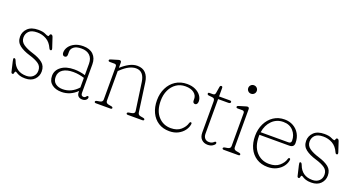

<svg xmlns="http://www.w3.org/2000/svg" viewBox="-43 -1201 3266 1761"><g transform="rotate(20 1590.0 -321.0)"><path d="M217.5 -18Q258 -18 282.5 -41Q307 -64 307 -100.5Q307 -142.5 275.2 -165.2Q243.5 -188 183 -206Q120 -224.5 81 -254.5Q42 -284.5 42 -337Q42 -384.5 77 -418.8Q112 -453 179.5 -453Q225 -453 248.2 -441.2Q271.5 -429.5 282 -429.5Q286.5 -429.5 288.5 -435.5Q290.5 -441.5 293.2 -447.5Q296 -453.5 304 -453.5Q316.5 -453.5 323 -436L355 -339.5Q362 -319 351 -316Q338.5 -312.5 331.5 -329Q308.5 -381 268 -404Q227.5 -427 179 -427Q123 -427 98.5 -402.2Q74 -377.5 74 -341Q74 -301 108.5 -276.5Q143 -252 202.5 -234Q266 -215 302.2 -186Q338.5 -157 338.5 -103.5Q338.5 -58 306.5 -25Q274.5 8 215.5 8Q182 8 161.5 0.8Q141 -6.5 130.5 -13.8Q120 -21 115.5 -21Q109.5 -21 107.5 -13.8Q105.5 -6.5 103.5 0.8Q101.5 8 94 8Q82 8 79 -6L56.5 -102Q53.5 -116 53 -123.5Q52.5 -131 58.5 -133Q71 -137.5 80 -113.5Q114.5 -18 217.5 -18Z M440.5 -100Q440.5 -154 487.5 -189.2Q534.5 -224.5 614.5 -224.5Q641 -224.5 669.5 -220Q698 -215.5 721.5 -208V-318.5Q721.5 -371.5 691.8 -399.2Q662 -427 610.5 -427Q560.5 -427 536 -407.5Q511.5 -388 511.5 -359.5V-331.5Q511.5 -304.5 487.5 -304.5Q476.5 -304.5 470.2 -313.2Q464 -322 464 -335Q464 -366 483 -392.8Q502 -419.5 536.5 -436.2Q571 -453 619 -453Q682.5 -453 717.5 -418.5Q752.5 -384 752.5 -324.5V-46Q752.5 -16 777.5 -16Q792 -16 800 -27.5Q803 -31 806 -34Q809 -37 813 -37Q823 -37 823 -25Q823 -11 809.5 -0.2Q796 10.5 775 10.5Q750 10.5 735.8 -2.8Q721.5 -16 721.5 -43V-54Q691 -23 652.5 -6.2Q614 10.5 571 10.5Q513 10.5 476.8 -17.8Q440.5 -46 440.5 -100ZM475 -102Q475 -58.5 503 -37.8Q531 -17 572.5 -17Q658 -17 721.5 -87.5V-181.5Q697.5 -189 670.2 -194Q643 -199 613 -199Q549.5 -199 512.2 -173.8Q475 -148.5 475 -102Z M992 -428V-377.5Q1031 -413 1069.8 -433.2Q1108.5 -453.5 1146.5 -453.5Q1198 -453.5 1227.5 -422.8Q1257 -392 1264.5 -337L1303.5 -57Q1305 -45 1311 -37.8Q1317 -30.5 1331 -28L1356.5 -23.5Q1373.5 -20.5 1373.5 -10.5Q1373.5 0 1357.5 0H1217.5Q1202 0 1202 -10.5Q1202 -20.5 1218.5 -23.5L1244.5 -28Q1275.5 -33.5 1272 -57L1233.5 -328Q1219 -427.5 1142.5 -427.5Q1112.5 -427.5 1078 -411Q1043.5 -394.5 1002 -355.5L992 -346.5V-57Q992 -33 1019.5 -28L1045.5 -23.5Q1062 -20.5 1062 -10.5Q1062 0 1046.5 0H906Q890.5 0 890.5 -10.5Q890.5 -20.5 907 -23.5L933 -28Q961 -33 961 -57V-377.5Q961 -400 941 -400H896Q880.5 -400 880.5 -411Q880.5 -420.5 895.5 -424.5L947 -440Q956 -442.5 963 -444.8Q970 -447 974.5 -447Q992 -447 992 -428Z M1786 -339.5Q1786 -323 1779.2 -313.5Q1772.5 -304 1762 -304Q1738.5 -304 1738.5 -333V-346Q1738.5 -381 1708.5 -404.2Q1678.5 -427.5 1624.5 -427.5Q1574.5 -427.5 1536.5 -401.5Q1498.5 -375.5 1477 -330Q1455.5 -284.5 1455.5 -225.5Q1455.5 -129 1503.8 -74.8Q1552 -20.5 1627 -20.5Q1688.5 -20.5 1724.5 -52.2Q1760.5 -84 1770.5 -122Q1774 -134.5 1782.5 -134.5Q1794 -134.5 1792.5 -120Q1788.5 -87 1766.5 -57Q1744.5 -27 1708 -8.2Q1671.5 10.5 1624 10.5Q1561 10.5 1515.8 -18.8Q1470.5 -48 1446 -99.8Q1421.5 -151.5 1421.5 -218.5Q1421.5 -285 1447.8 -338.2Q1474 -391.5 1521.5 -422.2Q1569 -453 1632.5 -453Q1680 -453 1714.2 -436.5Q1748.5 -420 1767.2 -394Q1786 -368 1786 -339.5Z M1888.5 -417.5 1853.5 -421Q1845 -422 1841.8 -426.2Q1838.5 -430.5 1838.5 -435Q1838.5 -445.5 1851 -445.5H1882Q1894 -445.5 1900.2 -450Q1906.5 -454.5 1908.5 -467L1918.5 -528Q1921 -543 1933 -543Q1945 -543 1945 -528V-445.5H2050Q2066.5 -445.5 2066.5 -434Q2066.5 -419.5 2043 -419.5H1945V-82Q1945 -53 1960 -36.8Q1975 -20.5 2000 -20.5Q2019 -20.5 2029.8 -26.2Q2040.5 -32 2046.5 -38Q2052.5 -44 2057.5 -44Q2062.5 -44 2065.8 -40Q2069 -36 2067 -29Q2065 -17.5 2045.2 -5Q2025.5 7.5 1997 7.5Q1961 7.5 1937.2 -15.2Q1913.5 -38 1913.5 -82V-385.5Q1913.5 -399.5 1908.2 -407.8Q1903 -416 1888.5 -417.5Z M2211 -569Q2194 -569 2182 -581Q2170 -593 2170 -610.5Q2170 -627.5 2182 -639.5Q2194 -651.5 2211 -651.5Q2229 -651.5 2241 -639.5Q2253 -627.5 2253 -610.5Q2253 -593 2241 -581Q2229 -569 2211 -569ZM2240 -428V-57Q2240 -33 2267.5 -28L2293.5 -23.5Q2310 -20.5 2310 -10.5Q2310 0 2294.5 0H2154Q2138.5 0 2138.5 -10.5Q2138.5 -20.5 2155 -23.5L2181 -28Q2209 -33 2209 -57V-377.5Q2209 -400 2189 -400H2144Q2128.5 -400 2128.5 -411Q2128.5 -420.5 2143.5 -424.5L2195 -440Q2204 -442.5 2211 -444.8Q2218 -447 2222.5 -447Q2240 -447 2240 -428Z M2750.5 -283.5Q2750.5 -241.5 2704 -241.5H2413.5Q2413 -234 2413 -226Q2413 -129 2461.8 -74.8Q2510.5 -20.5 2587 -20.5Q2649.5 -20.5 2686.2 -52.2Q2723 -84 2733 -122Q2736 -134.5 2745 -134.5Q2756.5 -134.5 2755 -120Q2751 -87 2728.8 -57Q2706.5 -27 2669.2 -8.2Q2632 10.5 2583.5 10.5Q2520 10.5 2474 -19Q2428 -48.5 2403.5 -100Q2379 -151.5 2379 -218.5Q2379 -285 2405 -338.2Q2431 -391.5 2477.2 -422.2Q2523.5 -453 2584.5 -453Q2631 -453 2668.8 -432Q2706.5 -411 2728.5 -373Q2750.5 -335 2750.5 -283.5ZM2580.5 -427.5Q2515.5 -427.5 2471 -383.2Q2426.5 -339 2416 -267.5H2685.5Q2713.5 -267.5 2713.5 -292.5Q2713.5 -348.5 2677.5 -388Q2641.5 -427.5 2580.5 -427.5Z M3010 -18Q3050.5 -18 3075 -41Q3099.5 -64 3099.5 -100.5Q3099.5 -142.5 3067.8 -165.2Q3036 -188 2975.5 -206Q2912.5 -224.5 2873.5 -254.5Q2834.5 -284.5 2834.5 -337Q2834.5 -384.5 2869.5 -418.8Q2904.5 -453 2972 -453Q3017.5 -453 3040.8 -441.2Q3064 -429.5 3074.5 -429.5Q3079 -429.5 3081 -435.5Q3083 -441.5 3085.8 -447.5Q3088.5 -453.5 3096.5 -453.5Q3109 -453.5 3115.5 -436L3147.5 -339.5Q3154.5 -319 3143.5 -316Q3131 -312.5 3124 -329Q3101 -381 3060.5 -404Q3020 -427 2971.5 -427Q2915.5 -427 2891 -402.2Q2866.5 -377.5 2866.5 -341Q2866.5 -301 2901 -276.5Q2935.5 -252 2995 -234Q3058.5 -215 3094.8 -186Q3131 -157 3131 -103.5Q3131 -58 3099 -25Q3067 8 3008 8Q2974.5 8 2954 0.8Q2933.5 -6.5 2923 -13.8Q2912.5 -21 2908 -21Q2902 -21 2900 -13.8Q2898 -6.5 2896 0.8Q2894 8 2886.5 8Q2874.5 8 2871.5 -6L2849 -102Q2846 -116 2845.5 -123.5Q2845 -131 2851 -133Q2863.5 -137.5 2872.5 -113.5Q2907 -18 3010 -18Z"/></g></svg>

Font: Fraunces 72pt SuperSoft Thin
Style: Regular
Weight: 100
Version: Version 1.000;[b76b70a41]